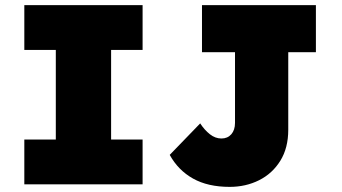

<svg xmlns="http://www.w3.org/2000/svg" viewBox="-20 -720 1334 750"><path d="M75 0V-175H198V-525H75V-700H537V-525H414V-175H537V0ZM877 10Q792 10 734 -22.5Q676 -55 643 -115L762 -238Q779 -212 800 -195.5Q821 -179 845 -179Q869 -179 883.5 -195.5Q898 -212 898 -240V-516H769V-700H1214V-516H1106V-213Q1106 -142 1075 -92Q1044 -42 992 -16Q940 10 877 10Z"/></svg>

Font: Lexend Black
Style: Regular
Weight: 900
Designer: Bonnie Shaver-Troup, Thomas Jockin
Foundry: Lexend
Version: Version 1.007; ttfautohint (v1.8.3)